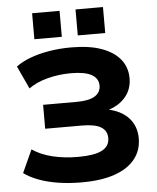

<svg xmlns="http://www.w3.org/2000/svg" viewBox="-61 -968 844 1031"><g transform="rotate(-5 361.5 -453.0)"><path d="M338 11Q272 11 213.5 2Q155 -7 108 -24.5Q61 -42 28 -66L84 -189Q129 -158 192 -142.5Q255 -127 331 -127Q417 -127 458.5 -148Q500 -169 500 -214Q500 -254 467 -273.5Q434 -293 365 -293H167V-422H348Q413 -422 445.5 -441.5Q478 -461 478 -499Q478 -537 442 -557.5Q406 -578 331 -578Q266 -578 205.5 -562.5Q145 -547 102 -516L45 -639Q77 -663 122.5 -680Q168 -697 224.5 -706.5Q281 -716 344 -716Q442 -716 508 -692Q574 -668 608 -625Q642 -582 642 -524Q642 -464 605.5 -421.5Q569 -379 503 -361V-368Q580 -354 621.5 -309.5Q663 -265 663 -198Q663 -134 626 -87Q589 -40 517 -14.5Q445 11 338 11ZM385 -777V-917H533V-777ZM151 -777V-917H299V-777Z"/></g></svg>

Font: Nunito Sans 10pt SemiExpanded ExtraBold
Style: Regular
Weight: 800
Width: 6
Designer: Vernon Adams
Foundry: Vernon Adams
Version: Version 3.101;gftools[0.9.27]